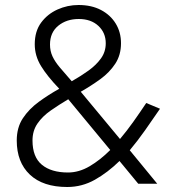

<svg xmlns="http://www.w3.org/2000/svg" viewBox="-20 -735 693 768"><path d="M249 13Q152 13 99.5 -36.5Q47 -86 47 -173Q47 -225 71.5 -262Q96 -299 135 -327.5Q174 -356 217 -380Q169 -430 144 -471Q119 -512 119 -558Q119 -610 144.5 -644.5Q170 -679 210 -697Q250 -715 294 -715Q346 -715 384 -695Q422 -675 443 -640.5Q464 -606 464 -562Q464 -515 441 -480Q418 -445 381.5 -418.5Q345 -392 303 -368L460 -179Q487 -211 513 -247.5Q539 -284 565 -323L620 -300Q590 -256 560 -213.5Q530 -171 499 -134L609 0H533L458 -91Q411 -45 359.5 -16Q308 13 249 13ZM252 -45Q296 -45 338.5 -70Q381 -95 421 -135L253 -338Q216 -316 183 -293Q150 -270 130 -241Q110 -212 110 -173Q110 -107 147.5 -76Q185 -45 252 -45ZM267 -410Q304 -431 334.5 -453Q365 -475 384 -501.5Q403 -528 403 -562Q403 -604 373.5 -631.5Q344 -659 295 -659Q246 -659 213 -632Q180 -605 180 -557Q180 -531 190 -509.5Q200 -488 219.5 -465Q239 -442 267 -410Z"/></svg>

Font: Zen Kaku Gothic Antique
Style: Regular
Weight: 400
Designer: Yoshimichi Ohira
Foundry: Positype
Version: Version 1.001